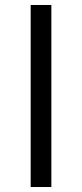

<svg xmlns="http://www.w3.org/2000/svg" viewBox="-20 -750 329 770"><path d="M103 0V-730H186V0Z"/></svg>

Font: M PLUS 2
Style: Regular
Weight: 400
Designer: Coji Morishita
Foundry: UNDERFOREST DESIGN
Version: Version 1.001